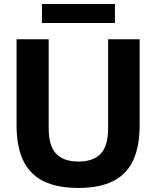

<svg xmlns="http://www.w3.org/2000/svg" viewBox="-20 -938 788 968"><path d="M375.5 9.5Q267.5 9.5 198.5 -25Q129.5 -59.5 96.5 -129.8Q63.5 -200 63.5 -306.5V-740H225.5V-290.5Q225.5 -202.5 263 -163Q300.5 -123.5 375.5 -123.5Q450.5 -123.5 487.8 -163Q525 -202.5 525 -290.5V-740H684V-306.5Q684 -200 651.5 -129.8Q619 -59.5 550.5 -25Q482 9.5 375.5 9.5ZM191.5 -822V-918H559.5V-822Z"/></svg>

Font: Encode Sans Condensed Thin
Style: Bold
Weight: 700
Version: Version 3.002